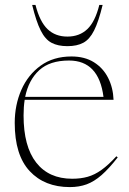

<svg xmlns="http://www.w3.org/2000/svg" viewBox="-20 -752 524 782"><path d="M271 -522Q325 -522 362.5 -498.5Q400 -475 420.2 -435.2Q440.5 -395.5 442.5 -345.5H80.5Q76 -316 76 -282Q76 -155.5 127.5 -89.8Q179 -24 274 -24Q309 -24 337.2 -32Q365.5 -40 393.5 -60Q421.5 -80 454 -115.5L459.5 -111Q424 -65.5 393.8 -39Q363.5 -12.5 332.8 -1.2Q302 10 264.5 10Q161.5 10 100.8 -55.2Q40 -120.5 40 -251.5Q40 -324.5 67 -386Q94 -447.5 145.8 -484.8Q197.5 -522 271 -522ZM261 -505.5Q182.5 -505.5 139.5 -465.8Q96.5 -426 82.5 -357.5H401.5Q382.5 -505.5 261 -505.5ZM254.5 -603Q303.5 -603 335.5 -633.2Q367.5 -663.5 384.5 -732H398Q381.5 -664 363.2 -627.8Q345 -591.5 319.2 -577.8Q293.5 -564 254.5 -564Q215.5 -564 189.8 -577.8Q164 -591.5 145.8 -627.8Q127.5 -664 111 -732H124.5Q142 -663.5 173.8 -633.2Q205.5 -603 254.5 -603Z"/></svg>

Font: Newsreader 72pt ExtraLight
Style: Regular
Weight: 275
Designer: Hugues Gentile
Foundry: Production Type
Version: Version 1.003; ttfautohint (v1.8.3)